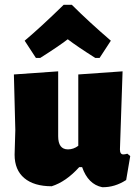

<svg xmlns="http://www.w3.org/2000/svg" viewBox="-20 -772 576 802"><path d="M130 -530 83 -602Q152 -660 246 -752H280Q350 -682 443 -602L396 -530H378Q302 -578 263 -608Q224 -578 148 -530ZM196 6Q122 6 81.5 -28Q41 -62 41 -126L44 -229L38 -461L223 -474V-203Q223 -148 264 -148Q287 -148 307 -163V-461L492 -474L481 -148Q481 -127 495 -127Q502 -127 512 -130L524 -120L507 -20Q459 11 407 10Q348 -2 323 -74H311Q256 -13 196 6Z"/></svg>

Font: Alegreya Sans SC Black
Style: Regular
Weight: 900
Designer: Juan Pablo del Peral
Foundry: Huerta Tipografica
Version: Version 2.007